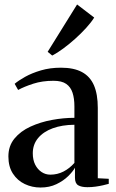

<svg xmlns="http://www.w3.org/2000/svg" viewBox="-20 -829 520 858"><path d="M161 9Q123.5 9 90.8 -6.5Q58 -22 37.8 -53Q17.5 -84 17.5 -130Q17.5 -177 44.8 -210Q72 -243 116.2 -263.2Q160.5 -283.5 212 -293Q263.5 -302.5 312.5 -302.5V-353.5Q312.5 -389 304.2 -414.5Q296 -440 276 -454Q256 -468 219 -468Q169 -468 128.8 -455Q88.5 -442 61 -427L45.5 -454.5Q62.5 -469 92.5 -485.8Q122.5 -502.5 163 -514.5Q203.5 -526.5 252.5 -526.5Q310 -526.5 346.2 -507Q382.5 -487.5 399.8 -447.8Q417 -408 417 -347V-32.5L466 -30V-7.5Q455.5 -4.5 440.2 -1Q425 2.5 407.2 5Q389.5 7.5 370.5 7.5Q344 7.5 329.5 -1Q315 -9.5 315 -35V-79.5Q306 -63 284.8 -42Q263.5 -21 232.2 -6Q201 9 161 9ZM205 -48.5Q236.5 -48.5 263.8 -62.5Q291 -76.5 312.5 -101V-271.5Q257.5 -271 215.8 -255.8Q174 -240.5 150.2 -212Q126.5 -183.5 126.5 -144Q126.5 -114.5 137.2 -93.2Q148 -72 165.8 -60.2Q183.5 -48.5 205 -48.5ZM213 -581 193 -597.5 324.5 -809 401 -750.5Q387.5 -729 365 -704.2Q342.5 -679.5 315.8 -655.5Q289 -631.5 262.5 -612Q236 -592.5 214 -581Z"/></svg>

Font: Merriweather 120pt Medium
Style: Regular
Weight: 500
Version: Version 2.100